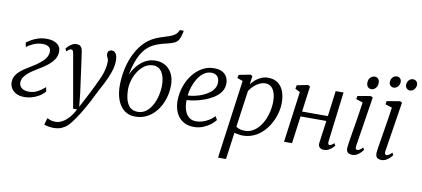

<svg xmlns="http://www.w3.org/2000/svg" viewBox="-91 -1204 3957 1801"><g transform="rotate(10 1887.0 -304.0)"><path d="M165 10Q117.5 10 84.8 -7.8Q52 -25.5 36.8 -55Q21.5 -84.5 24.5 -119Q27.5 -151 44 -175.8Q60.5 -200.5 85.8 -221Q111 -241.5 141.2 -260Q171.5 -278.5 202.5 -298Q260 -334.5 292 -368.8Q324 -403 327.5 -443Q329.5 -464.5 321 -479.8Q312.5 -495 294.8 -502.8Q277 -510.5 251 -510.5Q202 -510.5 160.5 -491.5Q119 -472.5 98 -455L89.5 -495.5Q109.5 -510.5 136.8 -526.5Q164 -542.5 199.8 -553.5Q235.5 -564.5 281 -564.5Q343.5 -564.5 380.5 -536Q417.5 -507.5 412.5 -454Q409 -418.5 390 -390Q371 -361.5 342.5 -337.8Q314 -314 282.5 -294.2Q251 -274.5 222 -256.5Q193.5 -239.5 167.5 -219.2Q141.5 -199 124.5 -175.5Q107.5 -152 104.5 -123.5Q103 -103.5 112.5 -86Q122 -68.5 143.5 -57.8Q165 -47 198.5 -47Q243 -47 278.2 -65.8Q313.5 -84.5 351 -117L358.5 -76Q331 -45 297.5 -26Q264 -7 229.8 1.5Q195.5 10 165 10Z M545.5 -472.5Q542 -493 536 -499.8Q530 -506.5 521.5 -506.5Q511.5 -506.5 501.8 -500Q492 -493.5 478.5 -480L466.5 -505Q470.5 -511.5 484.5 -525.5Q498.5 -539.5 518.8 -551.8Q539 -564 562 -564Q584.5 -564 596.8 -555.5Q609 -547 614.8 -532Q620.5 -517 623 -497Q629.5 -450.5 636 -404Q642.5 -357.5 648.8 -311Q655 -264.5 661.5 -218Q668 -171.5 674.5 -125L688.5 10.5L768 -141.5Q788.5 -184 808 -223.2Q827.5 -262.5 843.5 -300.2Q859.5 -338 869 -375.8Q878.5 -413.5 878.5 -453.5Q878.5 -468.5 873.8 -479.5Q869 -490.5 864.5 -500.2Q860 -510 860 -521.5Q860 -543 871.2 -553Q882.5 -563 898.5 -563Q915.5 -563 927.5 -552.8Q939.5 -542.5 946 -523Q952.5 -503.5 952.5 -475.5Q952.5 -422 932.2 -363.8Q912 -305.5 883.5 -250.5Q855 -195.5 830.5 -150Q808.5 -104.5 787.8 -64.5Q767 -24.5 747.5 9.2Q728 43 710.8 70.5Q693.5 98 678.8 119.5Q664 141 651.5 156.5Q638 177 616 198Q594 219 562 233.2Q530 247.5 485.5 247.5Q464 247.5 436.8 243.2Q409.5 239 394.5 231.5L413.5 167.5Q421.5 172 441.8 180Q462 188 496 188Q521.5 188 551.8 173.2Q582 158.5 613.5 125.8Q645 93 673 38.5H635.5Z M1530 -862 1525 -835.5Q1517 -798 1504.5 -775.8Q1492 -753.5 1468 -740.8Q1444 -728 1400 -718Q1391 -716 1380.8 -713.5Q1370.5 -711 1359 -708Q1329.5 -700 1302 -689.5Q1274.5 -679 1249.2 -663.2Q1224 -647.5 1201.5 -623.5Q1179 -599.5 1159 -564.2Q1139 -529 1122.5 -480Q1106 -431 1093.5 -365.5Q1114 -413 1147 -452.5Q1180 -492 1223.5 -516.2Q1267 -540.5 1320.5 -540.5Q1376 -540.5 1416.5 -515.2Q1457 -490 1479.2 -444.8Q1501.5 -399.5 1501.5 -339Q1501.5 -269.5 1481.2 -206.5Q1461 -143.5 1424 -94.8Q1387 -46 1335.5 -18Q1284 10 1221.5 10Q1170.5 10 1134 -11.2Q1097.5 -32.5 1074.2 -68.8Q1051 -105 1039.8 -151.8Q1028.5 -198.5 1028.5 -249.5Q1028.5 -326 1042.2 -395.8Q1056 -465.5 1081.2 -525.2Q1106.5 -585 1141.8 -632.2Q1177 -679.5 1220.5 -711Q1252 -733.5 1284.2 -747.2Q1316.5 -761 1347.5 -770.2Q1378.5 -779.5 1405.5 -788.8Q1432.5 -798 1453.2 -811.5Q1474 -825 1486.5 -848L1492.5 -862ZM1307.5 -492.5Q1262.5 -492.5 1226.5 -468.2Q1190.5 -444 1164.8 -405Q1139 -366 1125 -320.5Q1111 -275 1111 -232.5Q1111 -179 1122.8 -134.8Q1134.5 -90.5 1162 -64.2Q1189.5 -38 1236.5 -38Q1281 -38 1315.2 -64.2Q1349.5 -90.5 1372.5 -132.8Q1395.5 -175 1407 -224.2Q1418.5 -273.5 1418.5 -320.5Q1418.5 -401 1388.8 -446.8Q1359 -492.5 1307.5 -492.5Z M1982.5 -91.5Q1968.5 -71.5 1939 -47.8Q1909.5 -24 1868.5 -7Q1827.5 10 1779.5 10Q1727 10 1689.8 -8.8Q1652.5 -27.5 1629.5 -59.5Q1606.5 -91.5 1596.2 -131Q1586 -170.5 1587 -211.5Q1588.5 -281.5 1610.5 -345Q1632.5 -408.5 1671.2 -458Q1710 -507.5 1761.2 -536.5Q1812.5 -565.5 1873 -565.5Q1919.5 -565.5 1949.8 -549.8Q1980 -534 1995 -506.5Q2010 -479 2010 -444.5Q2010 -398.5 1985.2 -363.2Q1960.5 -328 1920.5 -302.8Q1880.5 -277.5 1834.2 -261Q1788 -244.5 1744.5 -236Q1701 -227.5 1670 -227Q1667.5 -198 1672.5 -166.2Q1677.5 -134.5 1691.2 -107Q1705 -79.5 1729.5 -62.5Q1754 -45.5 1791.5 -45.5Q1819 -45.5 1848.5 -54Q1878 -62.5 1907.8 -80Q1937.5 -97.5 1964 -124.5ZM1855.5 -519.5Q1815 -519.5 1782.8 -495.8Q1750.5 -472 1727.2 -434.5Q1704 -397 1690 -353.8Q1676 -310.5 1672 -270.5Q1705 -272 1740.8 -279.8Q1776.5 -287.5 1810.2 -301.8Q1844 -316 1871.2 -336Q1898.5 -356 1914.8 -381.8Q1931 -407.5 1931 -438.5Q1931 -478.5 1910.8 -499Q1890.5 -519.5 1855.5 -519.5Z M2053.5 254 2156 -494 2102.5 -513 2109 -544 2219.5 -565.5 2238 -555.5 2227.5 -474Q2243.5 -497 2267.5 -518Q2291.5 -539 2322 -552.2Q2352.5 -565.5 2387.5 -565.5Q2444 -565.5 2480.8 -538.5Q2517.5 -511.5 2535.5 -464Q2553.5 -416.5 2553.5 -355Q2553.5 -308.5 2540.2 -257.8Q2527 -207 2501.2 -159.5Q2475.5 -112 2438 -73.5Q2400.5 -35 2351.5 -12.5Q2302.5 10 2243.5 10Q2225 10 2204.2 6.2Q2183.5 2.5 2164.5 -1.5L2129.5 254ZM2172.5 -61.5Q2189 -49 2210.2 -43.2Q2231.5 -37.5 2255 -37.5Q2298 -37.5 2332.5 -57.2Q2367 -77 2393.2 -109.8Q2419.5 -142.5 2437 -183.2Q2454.5 -224 2463.2 -267.5Q2472 -311 2472 -351Q2472 -402.5 2459.8 -437.5Q2447.5 -472.5 2425.5 -490.8Q2403.5 -509 2373 -509Q2340 -509 2310.2 -493.5Q2280.5 -478 2257.8 -455Q2235 -432 2221.5 -410Z M3048.5 -78Q3046.5 -60 3050.2 -51.8Q3054 -43.5 3059.5 -43.5Q3068.5 -43.5 3079.8 -49.2Q3091 -55 3105 -69L3117.5 -47Q3113 -41 3099 -27Q3085 -13 3064 -1.5Q3043 10 3018 10Q3001 10 2988.2 4Q2975.5 -2 2969 -15.5Q2962.5 -29 2965.5 -50L2994.5 -261H2749L2713.5 0H2637.5L2702.5 -485L2656 -508L2662.5 -542.5L2766.5 -563.5L2787.5 -552.5L2755 -308.5H3000.5L3032 -552H3107Z M3287 10Q3270 10 3256.8 4.2Q3243.5 -1.5 3236.8 -14.8Q3230 -28 3231.5 -50Q3233 -68.5 3238.8 -105Q3244.5 -141.5 3252.2 -189.2Q3260 -237 3268.8 -290Q3277.5 -343 3285.5 -395Q3293.5 -447 3299.5 -491L3235 -511.5L3240.5 -542.5L3364.5 -563.5L3385 -553.5L3310.5 -78.5Q3307.5 -60 3313 -51.8Q3318.5 -43.5 3325.5 -43.5Q3336.5 -43.5 3348.5 -50.5Q3360.5 -57.5 3377.5 -76L3390.5 -55Q3385.5 -47.5 3371.2 -32Q3357 -16.5 3335.5 -3.2Q3314 10 3287 10ZM3359.5 -628Q3337 -628 3324 -641.8Q3311 -655.5 3311 -682.5Q3311 -712.5 3329 -731Q3347 -749.5 3370.5 -749.5Q3390.5 -749.5 3403.2 -736.2Q3416 -723 3416 -698Q3416 -666 3398.2 -647Q3380.5 -628 3359.5 -628Z M3565.5 10Q3548.5 10 3535.2 4.2Q3522 -1.5 3515.2 -14.8Q3508.5 -28 3510 -50Q3511.5 -68.5 3517.2 -105Q3523 -141.5 3530.8 -189.2Q3538.5 -237 3547.2 -290Q3556 -343 3564 -395Q3572 -447 3578 -491L3513.5 -511.5L3519 -542.5L3643 -563.5L3663.5 -553.5L3589 -78.5Q3586 -60 3591.5 -51.8Q3597 -43.5 3604 -43.5Q3615 -43.5 3627 -50.5Q3639 -57.5 3656 -76L3669 -55Q3664 -47.5 3649.8 -32Q3635.5 -16.5 3614 -3.2Q3592.5 10 3565.5 10ZM3559.5 -678.5Q3542.5 -678.5 3529.5 -692.2Q3516.5 -706 3517 -726Q3518 -744.5 3526 -758.2Q3534 -772 3546.5 -779.8Q3559 -787.5 3573 -787.5Q3594 -787.5 3606.2 -774.2Q3618.5 -761 3618 -741.5Q3618 -724 3610 -709.5Q3602 -695 3589 -686.8Q3576 -678.5 3559.5 -678.5ZM3715 -678.5Q3697.5 -678.5 3684.5 -692.8Q3671.5 -707 3672 -726Q3673 -743.5 3680.5 -757.5Q3688 -771.5 3700.2 -779.5Q3712.5 -787.5 3727.5 -787.5Q3749 -787.5 3761.5 -773.8Q3774 -760 3773.5 -742Q3773.5 -724 3765.2 -709.8Q3757 -695.5 3744 -687Q3731 -678.5 3715 -678.5Z"/></g></svg>

Font: Merriweather 24pt Light
Style: Italic
Weight: 300
Italic angle: -7.8°
Version: Version 2.101